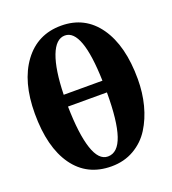

<svg xmlns="http://www.w3.org/2000/svg" viewBox="-122 -737 751 837"><g transform="rotate(-20 253.5 -318.0)"><path d="M253.9 7.8Q141.1 7.8 79.1 -79.1Q17.1 -166 17.1 -322.3Q17.1 -470.2 81.3 -557.1Q145.5 -644 255.4 -644Q365.7 -644 428.2 -555.2Q490.7 -466.3 490.7 -311Q490.7 -248 476.1 -191.7Q461.4 -135.3 433.1 -90.3Q404.8 -45.4 358.6 -18.8Q312.5 7.8 253.9 7.8ZM256.3 -598.1Q214.4 -598.1 190.4 -535.4Q166.5 -472.7 163.6 -356.9H343.3Q336.4 -598.1 256.3 -598.1ZM253.4 -38.1Q299.8 -38.1 322 -103.8Q344.2 -169.4 344.2 -302.2H163.6Q166 -174.3 188.5 -106.2Q210.9 -38.1 253.4 -38.1Z"/></g></svg>

Font: Elstob 10pt
Style: Bold
Weight: 700
Designer: Peter S. Baker
Version: Version 1.015